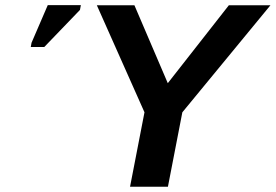

<svg xmlns="http://www.w3.org/2000/svg" viewBox="-20 -708 1045 728"><path d="M671.4 -282.2 616.7 0H473.1L527.8 -282.2L347.2 -688H489.7L616.2 -392.6L847.7 -688H1005.4ZM283.2 -670.4 147.9 -529.8H96.7L99.6 -545.9L161.1 -688.5H286.6Z"/></svg>

Font: Arimo
Style: Italic
Weight: 400
Italic angle: -12°
Designer: Steve Matteson
Foundry: Monotype Imaging Inc.
Version: Version 1.33